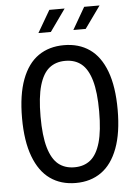

<svg xmlns="http://www.w3.org/2000/svg" viewBox="-62 -987 744 1046"><g transform="rotate(-5 310.0 -464.0)"><path d="M310.2 11.7Q228.7 11.7 170.2 -29.8Q111.8 -71.2 80.2 -155.7Q48.5 -240.2 48.5 -365.7Q48.5 -492.8 80.1 -576.8Q111.7 -660.8 170.2 -701.4Q228.7 -742 310.2 -742Q391.7 -742 450.1 -701.4Q508.5 -660.8 540 -576.8Q571.5 -492.8 571.5 -365.7Q571.5 -240.2 539.9 -155.7Q508.3 -71.2 450 -29.8Q391.7 11.7 310.2 11.7ZM310.2 -656.2Q257.7 -656.2 222.3 -627.7Q187 -599.2 168.3 -535.1Q149.7 -471 149.7 -365.7Q149.7 -260 168.3 -195.8Q187 -131.5 222.3 -102.8Q257.7 -74.2 310.2 -74.2Q362.7 -74.2 397.9 -102.8Q433.2 -131.5 451.8 -195.7Q470.3 -259.8 470.3 -365.7Q470.3 -471.2 451.8 -535.2Q433.2 -599.2 397.9 -627.7Q362.7 -656.2 310.2 -656.2ZM248 -940.5H331.7L245.8 -819.8H177.8ZM438.5 -940.5H522.7L436.3 -819.8H368.8Z"/></g></svg>

Font: Monaspace Neon Var ExtraLight
Style: Regular
Weight: 200
Designer: Riley Cran and the Lettermatic Team
Version: Version 1.200 (Monaspace Neon Var)